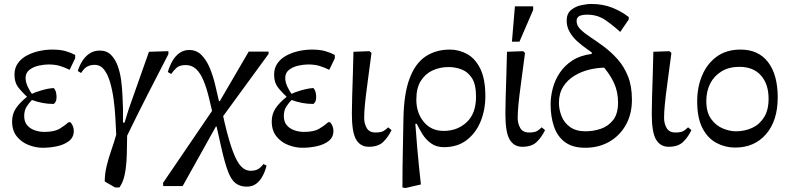

<svg xmlns="http://www.w3.org/2000/svg" viewBox="-20 -731 3976 968"><path d="M195 14Q160 14 124 0Q88 -14 64.5 -43.5Q41 -73 41 -119Q41 -156 60 -184.5Q79 -213 115 -242V-249L137 -256Q154 -265 187.5 -275Q221 -285 249 -287Q254 -287 259.5 -274Q265 -261 265 -239Q265 -226 259.5 -216.5Q254 -207 249 -207Q221 -207 194.5 -212Q168 -217 141 -227Q128 -214 115 -194.5Q102 -175 102 -146Q102 -117 117 -99.5Q132 -82 155.5 -74Q179 -66 203 -66Q254 -66 280.5 -82Q307 -98 326 -115H335Q343 -106 347.5 -95Q352 -84 352 -71Q352 -39 328.5 -20.5Q305 -2 269 6Q233 14 195 14ZM145 -253 123 -237Q89 -268 71 -292Q53 -316 53 -355Q53 -388 70 -412Q87 -436 115 -451Q143 -466 176.5 -473.5Q210 -481 243 -481Q284 -481 311.5 -473Q339 -465 359 -454V-437L331 -379Q309 -390 284 -398Q259 -406 224 -406Q202 -406 175 -400Q148 -394 128.5 -379Q109 -364 109 -338Q109 -317 120.5 -292.5Q132 -268 145 -253Z M582 214H560L508 184Q508 146 517.5 106.5Q527 67 541 27Q555 -13 566 -52Q564 -92 561.5 -139Q559 -186 552.5 -232.5Q546 -279 534.5 -318Q523 -357 504.5 -380.5Q486 -404 457 -404Q436 -404 420 -395.5Q404 -387 389 -363L372 -373Q380 -399 394.5 -422.5Q409 -446 431 -461Q453 -476 483 -476Q518 -476 539.5 -454.5Q561 -433 573.5 -398.5Q586 -364 591 -324.5Q596 -285 597.5 -248Q599 -211 600 -185V-113H608L630 -184L731 -470L829 -473V-458Q777 -358 724 -254Q671 -150 621 -47Q620 -25 620 10Q620 45 617.5 83.5Q615 122 607 156.5Q599 191 582 214Z M901 207H803L802 191L1058 -185L1080 -207L1234 -471H1334V-459L1074 -103ZM1224 210Q1190 210 1167.5 192.5Q1145 175 1129 132Q1113 89 1096 14L1072 -93H1039L1100 -169L1113 -110Q1135 -18 1155 34.5Q1175 87 1196 108.5Q1217 130 1243 130Q1265 130 1279.5 122.5Q1294 115 1308 96L1324 104Q1317 132 1304 156.5Q1291 181 1271.5 195.5Q1252 210 1224 210ZM1117 -221 1057 -138 1035 -232Q1022 -287 1006 -325Q990 -363 968.5 -383Q947 -403 916 -403Q885 -403 870 -389Q855 -375 843 -358L826 -368Q835 -398 849 -423Q863 -448 884.5 -463.5Q906 -479 934 -479Q971 -479 996 -453.5Q1021 -428 1037.5 -388.5Q1054 -349 1064.5 -304.5Q1075 -260 1084 -221Z M1504 14Q1469 14 1433 0Q1397 -14 1373.5 -43.5Q1350 -73 1350 -119Q1350 -156 1369 -184.5Q1388 -213 1424 -242V-249L1446 -256Q1463 -265 1496.5 -275Q1530 -285 1558 -287Q1563 -287 1568.5 -274Q1574 -261 1574 -239Q1574 -226 1568.5 -216.5Q1563 -207 1558 -207Q1530 -207 1503.5 -212Q1477 -217 1450 -227Q1437 -214 1424 -194.5Q1411 -175 1411 -146Q1411 -117 1426 -99.5Q1441 -82 1464.5 -74Q1488 -66 1512 -66Q1563 -66 1589.5 -82Q1616 -98 1635 -115H1644Q1652 -106 1656.5 -95Q1661 -84 1661 -71Q1661 -39 1637.5 -20.5Q1614 -2 1578 6Q1542 14 1504 14ZM1454 -253 1432 -237Q1398 -268 1380 -292Q1362 -316 1362 -355Q1362 -388 1379 -412Q1396 -436 1424 -451Q1452 -466 1485.5 -473.5Q1519 -481 1552 -481Q1593 -481 1620.5 -473Q1648 -465 1668 -454V-437L1640 -379Q1618 -390 1593 -398Q1568 -406 1533 -406Q1511 -406 1484 -400Q1457 -394 1437.5 -379Q1418 -364 1418 -338Q1418 -317 1429.5 -292.5Q1441 -268 1454 -253Z M1839 9Q1797 9 1775.5 -27.5Q1754 -64 1754 -157Q1754 -192 1755.5 -244Q1757 -296 1759 -355.5Q1761 -415 1762 -470L1843 -473L1853 -464Q1841 -372 1832.5 -309.5Q1824 -247 1820 -206Q1816 -165 1816 -137Q1816 -108 1829 -85.5Q1842 -63 1873 -63Q1902 -63 1914.5 -71Q1927 -79 1937 -89L1954 -75Q1936 -38 1911 -14.5Q1886 9 1839 9Z M2102 199 2024 217 2009 214Q2009 114 2011 25Q2013 -64 2014 -132Q2016 -257 2044.5 -334Q2073 -411 2125 -446Q2177 -481 2248 -481Q2295 -481 2336 -458Q2377 -435 2402 -383.5Q2427 -332 2427 -246Q2427 -177 2403 -118.5Q2379 -60 2332.5 -24.5Q2286 11 2218 11Q2180 11 2153.5 -8Q2127 -27 2110 -54.5Q2093 -82 2081 -107H2074Q2079 -37 2083.5 14.5Q2088 66 2092.5 109Q2097 152 2102 199ZM2217 -71Q2286 -71 2333 -115Q2380 -159 2380 -244Q2380 -305 2359.5 -337Q2339 -369 2307 -381Q2275 -393 2242 -393Q2198 -393 2161 -376Q2124 -359 2101.5 -323Q2079 -287 2079 -229Q2079 -162 2116.5 -116.5Q2154 -71 2217 -71Z M2613 9Q2571 9 2549.5 -27.5Q2528 -64 2528 -157Q2528 -192 2529.5 -244Q2531 -296 2533 -355.5Q2535 -415 2536 -470L2617 -473L2627 -464Q2615 -372 2606.5 -309.5Q2598 -247 2594 -206Q2590 -165 2590 -137Q2590 -108 2603 -85.5Q2616 -63 2647 -63Q2676 -63 2688.5 -71Q2701 -79 2711 -89L2728 -75Q2710 -38 2685 -14.5Q2660 9 2613 9ZM2599 -521H2561L2576 -699H2668V-681Z M2930 14Q2867 14 2828.5 -14.5Q2790 -43 2773 -93Q2756 -143 2756 -205Q2756 -244 2767 -286Q2778 -328 2802.5 -364.5Q2827 -401 2866.5 -426.5Q2906 -452 2963 -459L2967 -481L3043 -390Q2999 -391 2955.5 -381Q2912 -371 2876.5 -349.5Q2841 -328 2819.5 -294Q2798 -260 2798 -213Q2798 -178 2811.5 -144.5Q2825 -111 2855 -90Q2885 -69 2932 -69Q2971 -69 3008.5 -81.5Q3046 -94 3071 -125.5Q3096 -157 3096 -214Q3096 -269 3075 -314Q3054 -359 3014 -404L2974 -458Q2958 -471 2935 -487Q2912 -503 2889.5 -523.5Q2867 -544 2852 -570Q2837 -596 2837 -627Q2837 -662 2858.5 -680Q2880 -698 2909 -704.5Q2938 -711 2962 -711Q3019 -711 3066 -692.5Q3113 -674 3150 -645V-633L3107 -570Q3072 -602 3032.5 -629.5Q2993 -657 2941 -657Q2913 -657 2900 -649.5Q2887 -642 2887 -625Q2887 -602 2907 -582.5Q2927 -563 2959 -542Q2991 -521 3026.5 -494.5Q3062 -468 3094 -432Q3126 -396 3146 -346.5Q3166 -297 3166 -228Q3166 -156 3135.5 -101.5Q3105 -47 3052 -16.5Q2999 14 2930 14Z M3351 9Q3309 9 3287.5 -27.5Q3266 -64 3266 -157Q3266 -192 3267.5 -244Q3269 -296 3271 -355.5Q3273 -415 3274 -470L3355 -473L3365 -464Q3353 -372 3344.5 -309.5Q3336 -247 3332 -206Q3328 -165 3328 -137Q3328 -108 3341 -85.5Q3354 -63 3385 -63Q3414 -63 3426.5 -71Q3439 -79 3449 -89L3466 -75Q3448 -38 3423 -14.5Q3398 9 3351 9Z M3686 13Q3636 13 3592 -10.5Q3548 -34 3521.5 -85Q3495 -136 3495 -220Q3495 -292 3520 -351Q3545 -410 3593.5 -445.5Q3642 -481 3714 -481Q3804 -481 3852.5 -417.5Q3901 -354 3901 -240Q3901 -123 3842.5 -55Q3784 13 3686 13ZM3690 -69Q3734 -69 3771.5 -86Q3809 -103 3832 -139.5Q3855 -176 3855 -233Q3855 -307 3816.5 -350.5Q3778 -394 3708 -394Q3655 -394 3617.5 -371Q3580 -348 3560.5 -309.5Q3541 -271 3541 -222Q3541 -165 3565 -131.5Q3589 -98 3624 -83.5Q3659 -69 3690 -69Z"/></svg>

Font: STIX Two Text
Style: Regular
Weight: 400
Designer: Ross Mills, John Hudson & Paul Hanslow, Tiro Typeworks Ltd; with prior portions MicroPress Inc., and Coen Hoffman.
Foundry: Tiro Typeworks Ltd
Version: Version 2.13 b171